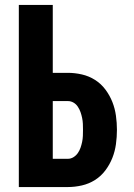

<svg xmlns="http://www.w3.org/2000/svg" viewBox="-20 -755 540 775"><path d="M56 0V-735H193V-461H254Q282 -461 310.5 -454.5Q339 -448 363.5 -432.5Q388 -417 405.5 -393.5Q423 -370 433.5 -343.5Q444 -317 448 -288Q452 -259 452 -231Q452 -202 448 -173Q444 -144 433.5 -117.5Q423 -91 405.5 -67.5Q388 -44 363.5 -28.5Q339 -13 310.5 -6.5Q282 0 254 0ZM193 -114H254Q266 -114 276.5 -120.5Q287 -127 294 -137Q301 -147 305 -158.5Q309 -170 311.5 -182Q314 -194 314.5 -206Q315 -218 315 -231Q315 -243 314.5 -255Q314 -267 311.5 -279Q309 -291 305 -302.5Q301 -314 294 -324.5Q287 -335 276.5 -341Q266 -347 254 -347H193Z"/></svg>

Font: Iosevka SS18 Heavy
Style: Regular
Weight: 900
Monospace: yes
Designer: Belleve Invis
Foundry: Belleve Invis
Version: Version 25.1.1; ttfautohint (v1.8.4)